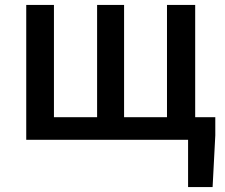

<svg xmlns="http://www.w3.org/2000/svg" viewBox="-20 -570 917 783"><path d="M87 0H747V193H847L858 -18V-92H776V-550H661V-92H486V-550H376V-92H200V-550H87Z"/></svg>

Font: DAIFUKU Sans JP Medium
Style: Regular
Weight: 500
Designer: Original font ‘Source Han Sans JP’ : Ryoko NISHIZUKA  (kana, bopomofo & ideographs); Paul D. Hunt (Latin, Greek & Cyrill
Foundry: Daifuku
Version: Version 1.000